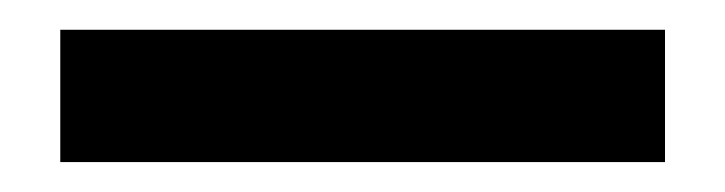

<svg xmlns="http://www.w3.org/2000/svg" viewBox="-20 -22 487 129"><path d="M426.8 86.9V-2H20.5V86.9Z"/></svg>

Font: Winston Medium
Style: Regular
Weight: 500
Designer: Vernon Adams, Kim Jin-seong, David Berlow, Cristiano Sobral
Foundry: The Winston Project Authors
Version: Version 3.004